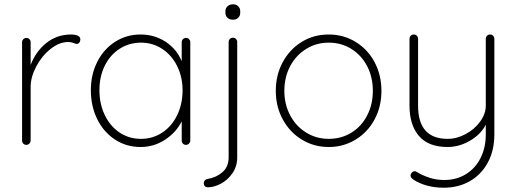

<svg xmlns="http://www.w3.org/2000/svg" viewBox="-20 -676 2410 896"><path d="M355 -492Q355 -483 350 -477Q345 -471 337 -471Q334 -471 322.5 -475.5Q311 -480 298 -480Q257 -480 216 -447.5Q175 -415 149 -365.5Q123 -316 123 -270V-20Q123 -12 117 -6Q111 0 103 0Q94 0 88.5 -6Q83 -12 83 -20V-479Q83 -487 89 -493Q95 -499 103 -499Q112 -499 117.5 -493Q123 -487 123 -479V-373Q146 -434 194.5 -474Q243 -514 309 -515Q355 -515 355 -492Z M868 -479V-20Q868 -12 862 -6Q856 0 848 0Q839 0 833.5 -6Q828 -12 828 -20V-110Q803 -59 751 -24.5Q699 10 636 10Q570 10 517 -24.5Q464 -59 434 -119.5Q404 -180 404 -255Q404 -329 434.5 -388.5Q465 -448 518 -481.5Q571 -515 636 -515Q701 -515 753 -481Q805 -447 828 -390V-479Q828 -487 833.5 -493Q839 -499 848 -499Q857 -499 862.5 -493Q868 -487 868 -479ZM832 -255Q832 -316 807 -367Q782 -418 737.5 -447.5Q693 -477 638 -477Q583 -477 538.5 -448.5Q494 -420 469 -369.5Q444 -319 444 -255Q444 -191 469 -139Q494 -87 538 -57.5Q582 -28 638 -28Q693 -28 737.5 -57.5Q782 -87 807 -139Q832 -191 832 -255Z M931 180V178Q931 171 936 165.5Q941 160 949 159Q988 153 1017.5 128Q1047 103 1047 58V-480Q1047 -488 1052.5 -494Q1058 -500 1067 -500Q1076 -500 1081.5 -494Q1087 -488 1087 -480V58Q1087 100 1065 132Q1043 164 1011 181Q979 198 950 198Q941 198 936 193Q931 188 931 180ZM1032 -616V-624Q1032 -638 1042 -647Q1052 -656 1068 -656Q1082 -656 1091.5 -647Q1101 -638 1101 -624V-616Q1101 -602 1091.5 -593Q1082 -584 1067 -584Q1051 -584 1041.5 -593Q1032 -602 1032 -616Z M1514 10Q1445 10 1388.5 -24.5Q1332 -59 1299.5 -119Q1267 -179 1267 -252Q1267 -326 1299.5 -386Q1332 -446 1388 -480.5Q1444 -515 1514 -515Q1583 -515 1639.5 -480.5Q1696 -446 1728 -386Q1760 -326 1760 -252Q1760 -178 1728 -118.5Q1696 -59 1639.5 -24.5Q1583 10 1514 10ZM1514 -477Q1456 -477 1408.5 -447.5Q1361 -418 1334 -367Q1307 -316 1307 -252Q1307 -189 1334 -138Q1361 -87 1408.5 -57.5Q1456 -28 1514 -28Q1573 -28 1620 -57Q1667 -86 1693.5 -137.5Q1720 -189 1720 -252Q1720 -316 1693.5 -367Q1667 -418 1620 -447.5Q1573 -477 1514 -477Z M2287 -495V-49Q2287 26 2256.5 82.5Q2226 139 2172.5 169.5Q2119 200 2051 200Q2007 200 1970.5 189.5Q1934 179 1909 162Q1891 150 1898 135Q1905 123 1915 123Q1920 123 1924 126Q1948 141 1981.5 152.5Q2015 164 2053 164Q2110 164 2154 137Q2198 110 2222.5 61.5Q2247 13 2247 -49V-94Q2224 -49 2173.5 -19.5Q2123 10 2069 10Q1979 10 1935 -41.5Q1891 -93 1891 -183V-495Q1891 -503 1896.5 -509Q1902 -515 1911 -515Q1920 -515 1925.5 -509Q1931 -503 1931 -495V-183Q1931 -28 2069 -28Q2112 -28 2153.5 -50.5Q2195 -73 2221 -109Q2247 -145 2247 -183V-495Q2247 -503 2252.5 -509Q2258 -515 2267 -515Q2276 -515 2281.5 -509Q2287 -503 2287 -495Z"/></svg>

Font: Quicksand Light
Style: Regular
Weight: 300
Designer: Andrew Paglinawan
Foundry: Andrew Paglinawan
Version: Version 3.000